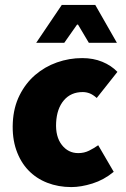

<svg xmlns="http://www.w3.org/2000/svg" viewBox="-20 -748 512 780"><path d="M32 -250Q35 -312 59.5 -361Q84 -410 123 -443.5Q162 -477 211.5 -494.5Q261 -512 314 -512Q359 -512 395.5 -497Q432 -482 457 -456L373 -350Q357 -364 343.5 -369Q330 -374 316 -374Q268 -374 239.5 -340.5Q211 -307 208 -250Q205 -193 231 -159.5Q257 -126 298 -126Q322 -126 342 -136Q362 -146 379 -158L442 -50Q402 -17 355.5 -2.5Q309 12 270 12Q217 12 172 -5.5Q127 -23 95 -56.5Q63 -90 46 -139Q29 -188 32 -250ZM231 -728H367L455 -574H341L297 -648H293L241 -574H127Z"/></svg>

Font: Kilde Sans Black
Style: Regular
Weight: 900
Italic angle: -3°
Designer: Paul D. Hunt
Foundry: Adobe Systems Incorporated
Version: Version 1.050;PS Version 1.000;hotconv 1.0.70;makeotf.lib2.5